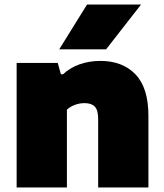

<svg xmlns="http://www.w3.org/2000/svg" viewBox="-20 -828 726 848"><path d="M53.5 -550H235L249 -500H258.5Q288.5 -528.5 331.2 -543.8Q374 -559 423.5 -559Q521 -559 578.2 -499.8Q635.5 -440.5 635.5 -316.5V0H413.5V-303Q413.5 -341.5 398.8 -357Q384 -372.5 353.5 -372.5Q330.5 -372.5 309.8 -364.5Q289 -356.5 275.5 -343.5V0H53.5ZM241.5 -610 364.5 -808H603L448.5 -610Z"/></svg>

Font: Encode Sans Semi Expanded Black
Style: Regular
Weight: 900
Width: 6
Designer: Multiple Designers
Foundry: Impallari Type
Version: Version 2.000